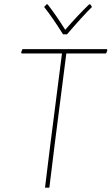

<svg xmlns="http://www.w3.org/2000/svg" viewBox="-20 -863 514 883"><path d="M395 -843 403 -831Q361 -790 288 -705H270Q221 -783 183 -831L194 -843H199Q238 -793 280 -726Q339 -794 390 -843ZM471 -637 474 -633 468 -617H285L231 -195L207 0H187L211 -195L265 -617H80L77 -621L83 -637Z"/></svg>

Font: Alegreya Sans SC Thin
Style: Italic
Weight: 100
Italic angle: -7°
Designer: Juan Pablo del Peral
Foundry: Huerta Tipografica
Version: Version 2.007